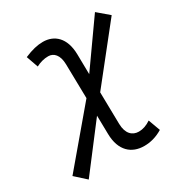

<svg xmlns="http://www.w3.org/2000/svg" viewBox="-168 -829 922 971"><g transform="rotate(-30 293.5 -343.5)"><path d="M71.3 16.1 269 -242.7 271 -134.8C272.5 -35.2 327.6 9.8 399.9 9.8C436.5 9.8 471.7 0.5 508.3 -21.5L482.9 -90.8C459 -74.7 436 -66.9 412.6 -66.9C374.5 -66.9 346.2 -93.8 345.2 -150.4L341.8 -336.9L587.4 -646L522 -701.7L339.8 -444.3L337.9 -562C335.9 -659.2 284.2 -703.1 217.8 -703.1C187 -703.1 152.3 -695.3 109.4 -676.8L133.8 -607.9C157.2 -620.1 180.7 -626.5 205.1 -626.5C236.8 -626.5 262.2 -601.1 263.2 -546.4L267.1 -346.2L8.8 -40.5Z"/></g></svg>

Font: Cascadia Mono SemiLight
Style: Italic
Weight: 350
Italic angle: -10°
Monospace: yes
Designer: Aaron Bell
Foundry: Saja Typeworks
Version: Version 2404.023